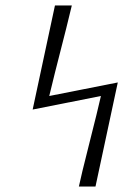

<svg xmlns="http://www.w3.org/2000/svg" viewBox="-20 -603 453 706"><path d="M100.1 -200.2 182.1 -583H244.1L223.1 -497.1L182.1 -335.9L161.1 -250L413.1 -299.8L331.1 83H270Q277.8 44.9 308.3 -75.4Q338.9 -195.8 351.1 -250Z"/></svg>

Font: CMU Bright
Style: Oblique
Weight: 500
Italic angle: -12°
Version: Version 0.7.0